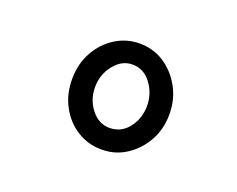

<svg xmlns="http://www.w3.org/2000/svg" viewBox="-58 -733 566 458"><g transform="rotate(20 225.0 -504.5)"><path d="M230 -370Q196 -370 168 -387.5Q140 -405 123.5 -435.5Q107 -466 107 -504Q107 -543 124 -573.5Q141 -604 169 -621.5Q197 -639 230 -639Q265 -639 292.5 -621Q320 -603 337 -572.5Q354 -542 354 -504Q354 -467 337.5 -437Q321 -407 293 -388.5Q265 -370 230 -370ZM230 -425Q260 -425 278.5 -449Q297 -473 297 -505Q297 -536 278.5 -561Q260 -586 231 -586Q204 -586 184.5 -561.5Q165 -537 165 -505Q165 -473 184 -449Q203 -425 230 -425Z"/></g></svg>

Font: Inconsolata SemiCondensed
Style: Regular
Weight: 400
Width: 4
Monospace: yes
Designer: Raph Levien, Cyreal, Brenton Simpson
Foundry: Raph Levien, Cyreal, Google
Version: Version 3.001; ttfautohint (v1.8.2.53-6de2)